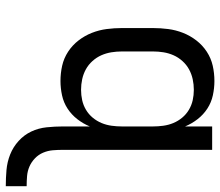

<svg xmlns="http://www.w3.org/2000/svg" viewBox="-70 -508 780 681"><g transform="rotate(90 320.5 -168.0)"><path d="M641 202Q612 202 583.5 199.5Q555 197 528.5 186.5Q502 176 480.5 156.5Q459 137 447 111.5Q435 86 432 57Q429 28 429 0V-96Q419 -72 403 -51.5Q387 -31 365.5 -17Q344 -3 318.5 2.5Q293 8 268 8Q240 8 213.5 2Q187 -4 164 -19Q141 -34 124 -56Q107 -78 97 -103.5Q87 -129 83.5 -156Q80 -183 80 -210V-320Q80 -347 83.5 -374Q87 -401 97 -426.5Q107 -452 124 -474Q141 -496 164 -511Q187 -526 213.5 -532Q240 -538 268 -538Q293 -538 318.5 -532.5Q344 -527 365.5 -513Q387 -499 403 -478.5Q419 -458 429 -434V-530H512V0Q512 18 513.5 35.5Q515 53 522 69.5Q529 86 542 98.5Q555 111 571 118Q587 125 605 126.5Q623 128 641 128ZM299 -65Q318 -65 336 -69Q354 -73 370 -82.5Q386 -92 398 -106.5Q410 -121 417 -138Q424 -155 426.5 -173.5Q429 -192 429 -210V-320Q429 -338 426.5 -356.5Q424 -375 417 -392Q410 -409 398 -423.5Q386 -438 370 -447.5Q354 -457 336 -461Q318 -465 299 -465Q280 -465 261.5 -461Q243 -457 226.5 -448Q210 -439 197 -424.5Q184 -410 176.5 -393Q169 -376 166 -357.5Q163 -339 163 -320V-210Q163 -191 166 -172.5Q169 -154 176.5 -137Q184 -120 197 -105.5Q210 -91 226.5 -82Q243 -73 261.5 -69Q280 -65 299 -65Z"/></g></svg>

Font: Iosevka Mono
Style: Regular
Weight: 400
Designer: Belleve Invis
Foundry: Belleve Invis
Version: Version 11.1.1